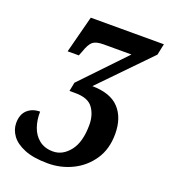

<svg xmlns="http://www.w3.org/2000/svg" viewBox="-133 -811 809 918"><g transform="rotate(20 271.5 -351.5)"><path d="M216 11Q142 11 96 -8Q50 -27 29 -56.5Q8 -86 8 -119Q8 -163 33 -186Q58 -209 97 -209Q96 -167 108.5 -131Q121 -95 149 -73Q177 -51 219 -51Q268 -51 304 -96.5Q340 -142 340 -230Q340 -280 315 -315Q290 -350 225 -350H195L204 -395L414 -615H272Q235 -615 218.5 -602Q202 -589 188 -548L179 -525H122L171 -714H543L531 -657L290 -409Q383 -408 427 -360.5Q471 -313 471 -231Q471 -154 434.5 -100Q398 -46 340 -17.5Q282 11 216 11Z"/></g></svg>

Font: Noto Serif ExtraCondensed
Style: Bold Italic
Weight: 700
Width: 2
Italic angle: -12°
Designer: Monotype Design Team
Foundry: Monotype Imaging Inc.
Version: Version 2.013; ttfautohint (v1.8.4.7-5d5b)